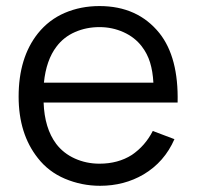

<svg xmlns="http://www.w3.org/2000/svg" viewBox="-20 -598 650 634"><path d="M165.5 -123Q189.5 -91.5 227.2 -74.5Q265 -57.5 308.5 -57.5Q370 -57.5 415.5 -86.5Q459.5 -116.5 484.5 -165.5L556 -138.5Q523 -63 454 -22Q390 15.5 310.5 15.5Q249.5 15.5 194 -8Q140 -31 105 -76Q41.5 -156 41.5 -279Q41.5 -407.5 105 -487.5Q141.5 -533 194 -555.5Q246.5 -578 308.5 -578Q434.5 -578 506.5 -488.5Q570 -408.5 566.5 -259.5H124Q127 -174.5 165.5 -123ZM166.5 -444Q132.5 -399.5 125 -325H486.5Q484.5 -362.5 475.5 -391.8Q466.5 -421 448 -445Q425 -475 387.8 -491.8Q350.5 -508.5 308.5 -508.5Q265 -508.5 227.8 -492.2Q190.5 -476 166.5 -444Z"/></svg>

Font: Russisch Sans
Style: Regular
Weight: 400
Designer: Michael Sharanda (font) & Cristiano Sobral (main changes)
Foundry: Michael Sharanda
Version: Version 2.00;October 25, 2020;FontCreator 13.0.0.2681 64-bit